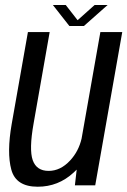

<svg xmlns="http://www.w3.org/2000/svg" viewBox="-20 -720 495 746"><path d="M271 0 278 -61Q272 -55 266 -49.5Q206.5 5.5 126.5 5.5Q42 5.5 24 -60.8Q6 -127 25.5 -238.5L88.5 -595.5H173L110.5 -240Q92.5 -139 107.2 -97.5Q122 -56 169 -56Q215 -56 252.5 -96.5Q285.5 -132 297 -181.5L370 -595.5H455L350 0ZM249.5 -619 185.5 -700.5H235.5L281.5 -641.5L347.5 -700.5H398L306 -619Z"/></svg>

Font: Anybody
Style: Italic
Weight: 400
Italic angle: -10°
Designer: Tyler Finck
Foundry: Etcetera Type Company
Version: Version 1.010; ttfautohint (v1.8.3) -l 8 -r 50 -G 200 -x 14 